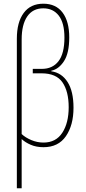

<svg xmlns="http://www.w3.org/2000/svg" viewBox="-20 -785 462 1037"><path d="M71 232V-576Q71 -665 108 -715Q145 -765 214 -765Q282 -765 318 -717Q354 -669 354 -583Q354 -498 325.5 -454.5Q297 -411 257 -403V-400Q313 -392 345 -342Q377 -292 377 -203Q377 -109 336 -49.5Q295 10 215 10Q176 10 146 -3Q116 -16 97 -34V232ZM215 -15Q282 -15 316.5 -68Q351 -121 351 -206Q351 -291 317.5 -340Q284 -389 204 -389H157V-413H206Q264 -413 296 -454.5Q328 -496 328 -582Q328 -661 297.5 -700.5Q267 -740 214 -740Q157 -740 127 -696Q97 -652 97 -572V-61Q117 -42 149 -28.5Q181 -15 215 -15Z"/></svg>

Font: Noto Sans ExtraCondensed Thin
Style: Regular
Weight: 100
Width: 2
Designer: Monotype Design Team
Foundry: Monotype Imaging Inc.
Version: Version 2.013; ttfautohint (v1.8.4.7-5d5b)